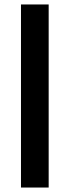

<svg xmlns="http://www.w3.org/2000/svg" viewBox="-20 -680 312 860"><path d="M74 160V-660H198V160Z"/></svg>

Font: Bricolage Grotesque 12pt Bricolage Grotesque 10pt Regular
Style: Bold
Weight: 700
Designer: Mathieu Triay
Foundry: Atelier Triay
Version: Version 1.001; ttfautohint (v1.8.4.7-5d5b);gftools[0.9.33.de